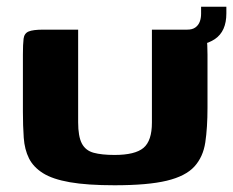

<svg xmlns="http://www.w3.org/2000/svg" viewBox="-20 -548 692 570"><path d="M596 -228Q596 -169 589.5 -125.5Q583 -82 557 -53.5Q531 -25 475 -11.5Q419 2 320 2Q239 2 187.5 -7Q136 -16 107.5 -34Q79 -52 66 -78Q53 -104 50.5 -139Q48 -174 48 -217V-386Q48 -417 50 -433Q52 -449 65 -454.5Q78 -460 109 -460H212V-185Q212 -143 223 -122Q234 -101 258 -94.5Q282 -88 320 -88Q381 -88 406 -109Q431 -130 431 -184V-460H533Q565 -460 578 -454.5Q591 -449 593.5 -433Q596 -417 596 -386ZM517 -410 515 -460H536Q551 -460 560 -466.5Q569 -473 573 -483.5Q577 -494 577 -507V-528H652V-508Q652 -455 618 -432Q584 -409 517 -410Z"/></svg>

Font: r_Genos
Style: Bold
Weight: 700
Designer: Robert E. Leuschke
Foundry: Robert E. Leuschke
Version: Version 2.000;June 29, 2024;FontCreator 14.0.0.2814 32-bit